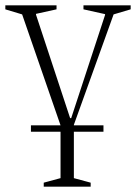

<svg xmlns="http://www.w3.org/2000/svg" viewBox="-43 -470 510 720"><path d="M73 24V0H184L40 -416L-23 -435V-450H169V-435L92 -418V-415L220 -27H224L351 -414V-417L270 -435V-450H447V-435L383 -416L234 -2V0H345V24H234V198L297 215V230H121V215L184 198V24Z"/></svg>

Font: Spectral ExtraLight
Style: Regular
Weight: 275
Designer: Jean-Baptiste Levee
Foundry: Production Type
Version: Version 2.001